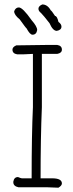

<svg xmlns="http://www.w3.org/2000/svg" viewBox="-20 -872 333 880"><path d="M193.4 -666H242.2Q263.7 -662.6 263.7 -644.5Q263.7 -628.9 242.2 -625H171.9V-380.9Q166 -238.3 166 -54.7H218.8Q263.7 -54.7 263.7 -31.2Q263.7 -21.5 248 -11.7Q211.9 -13.7 195.3 -13.7H64.5Q41 -18.6 41 -37.1V-39.1Q44.4 -60.5 62.5 -60.5Q76.7 -54.7 80.1 -54.7H125V-56.6Q125 -255.9 130.9 -380.9V-625Q101.6 -623 87.9 -623H58.6Q37.1 -626.5 37.1 -644.5Q37.1 -656.7 54.7 -664.1Q144.5 -666 193.4 -666ZM173.8 -851.6Q197.8 -851.6 212.9 -824.2Q215.8 -824.2 232.4 -798.8Q241.7 -798.8 248 -771.5Q261.7 -761.7 261.7 -750Q261.7 -734.4 240.2 -730.5Q222.2 -730.5 207 -765.6Q179.7 -800.8 168 -812.5Q156.2 -821.3 156.2 -832Q156.2 -844.2 173.8 -851.6ZM66.4 -837.9Q84 -837.9 125 -779.3Q150.4 -750.5 150.4 -734.4Q147 -712.9 128.9 -712.9Q117.2 -712.9 101.6 -742.2Q99.6 -742.2 70.3 -783.2Q44.9 -803.7 44.9 -820.3Q51.3 -837.9 66.4 -837.9Z"/></svg>

Font: CEF Fonts CJK
Style: Regular
Weight: 400
Designer: PartyBoss (派对大魔王)
Version: Release 2.25